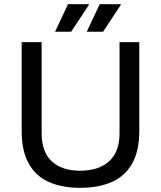

<svg xmlns="http://www.w3.org/2000/svg" viewBox="-20 -888 771 920"><path d="M363.8 12Q276.5 12 213.8 -16.1Q151.1 -44.2 117.5 -104.6Q83.9 -165 83.9 -259.5V-686H179.5V-249.7Q179.5 -160.2 227.9 -115.1Q276.3 -70 363.8 -70Q452.6 -70 502.7 -115.1Q552.8 -160.2 552.8 -249.7V-686H647.4V-259.5Q647.4 -165 613.3 -104.6Q579.2 -44.2 515.9 -16.1Q452.5 12 363.8 12ZM395.7 -736 457.8 -868H558.1L559.1 -865L474 -736ZM243.9 -736 305.9 -868H405.3L406.3 -865L320.8 -736Z"/></svg>

Font: Archivo Variable SemiBold
Style: Regular
Weight: 600
Designer: Hector Gatti
Foundry: Omnibus-Type
Version: Version 2.001